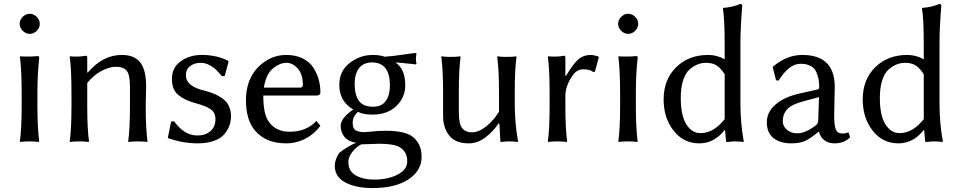

<svg xmlns="http://www.w3.org/2000/svg" viewBox="-20 -718 4880 975"><path d="M95.5 -561.5Q80 -577 80 -597Q80 -617 95.5 -632.5Q111 -648 131 -648Q151 -648 166.5 -632.5Q182 -617 182 -597Q182 -577 166.5 -561.5Q151 -546 131 -546Q111 -546 95.5 -561.5ZM90 -235Q90 -368 81 -429L83 -432Q126 -429 170 -433Q176 -433 177.5 -431.5Q179 -430 179 -423Q170 -339 170 -251V-180Q170 -71 179 0L177 3Q159 0 130 0Q101 0 83 3L81 0Q90 -67 90 -180Z M720 -180Q720 -66 729 0L727 3Q709 0 680 0Q651 0 633 3L631 0Q640 -67 640 -180V-278Q640 -337 624 -358Q608 -379 568 -379Q537 -379 497.5 -359Q458 -339 423 -297V-180Q423 -64 432 0L430 3Q412 0 383 0Q354 0 336 3L334 0Q343 -61 343 -180V-235Q343 -373 334 -429L336 -432Q380 -428 417 -435Q423 -435 423 -425V-352L425 -349Q502 -439 598 -439Q664 -439 693 -400Q722 -361 722 -281Q722 -265 721 -230.5Q720 -196 720 -180Z M849 -101 864 -102Q916 -30 982 -30Q1023 -30 1048.5 -52Q1074 -74 1074 -113Q1074 -147 1049.5 -163.5Q1025 -180 973 -194Q917 -209 885 -236Q853 -263 853 -317Q853 -375 898 -407Q943 -439 1004 -439Q1081 -439 1139 -409L1141 -406L1121 -332L1107 -331Q1088 -353 1079 -362.5Q1070 -372 1047 -385.5Q1024 -399 1000 -399Q967 -399 945.5 -382.5Q924 -366 924 -336Q924 -280 1017 -258Q1079 -243 1116 -213Q1153 -183 1153 -127Q1153 -104 1145.5 -82Q1138 -60 1120.5 -38Q1103 -16 1067.5 -3Q1032 10 983 10Q909 10 832 -17Z M1320 -273H1504Q1518 -273 1518 -287Q1518 -340 1492.5 -369.5Q1467 -399 1434 -399Q1401 -399 1366 -370.5Q1331 -342 1320 -273ZM1587 -104 1607 -79Q1578 -39 1532 -14.5Q1486 10 1433 10Q1329 10 1274 -56Q1229 -110 1229 -209Q1229 -314 1290.5 -376.5Q1352 -439 1434 -439Q1481 -439 1516.5 -421.5Q1552 -404 1570.5 -375.5Q1589 -347 1598 -315.5Q1607 -284 1607 -250Q1607 -233 1589 -233H1317Q1317 -144 1341 -106Q1377 -49 1450 -49Q1536 -49 1587 -104Z M1749 104Q1749 151 1786.5 172.5Q1824 194 1880 194Q1949 194 1998.5 169Q2048 144 2048 101Q2048 52 2009 29Q1980 12 1903 12Q1898 12 1864.5 13.5Q1831 15 1814 15Q1787 30 1768 55Q1749 80 1749 104ZM2038 -285Q2038 -223 1992.5 -179.5Q1947 -136 1872 -136Q1824 -136 1798 -150Q1771 -127 1771 -94Q1771 -65 1786.5 -56Q1802 -47 1829 -47Q1830 -47 1858 -49Q1896 -54 1938 -54Q2040 -54 2079 -21Q2121 15 2121 78Q2121 149 2054 193Q1987 237 1872 237Q1787 237 1733.5 208.5Q1680 180 1680 124Q1680 93 1703 58Q1747 24 1788 7Q1749 1 1729.5 -22.5Q1710 -46 1710 -79Q1710 -118 1774 -162Q1703 -203 1703 -287Q1703 -357 1755.5 -398Q1808 -439 1873 -439Q1907 -439 1934 -430Q1977 -433 2026.5 -440.5Q2076 -448 2092 -449L2095 -446Q2092 -432 2092 -420Q2092 -408 2095 -394L2092 -391Q1999 -401 1988 -401Q2038 -368 2038 -285ZM1960 -284Q1960 -401 1869 -401Q1826 -401 1803.5 -372Q1781 -343 1781 -292Q1781 -236 1802.5 -206Q1824 -176 1875 -176Q1918 -176 1939 -205.5Q1960 -235 1960 -284Z M2512 -92Q2484 -49 2444 -19.5Q2404 10 2361 10Q2292 10 2261 -30Q2230 -70 2230 -129V-249Q2230 -365 2221 -429L2223 -432Q2241 -429 2270 -429Q2299 -429 2317 -432L2319 -429Q2310 -369 2310 -249V-150Q2310 -87 2327.5 -66.5Q2345 -46 2377 -46Q2412 -46 2450.5 -77.5Q2489 -109 2514 -151V-249Q2514 -363 2505 -429L2507 -432Q2525 -429 2554 -429Q2583 -429 2601 -432L2603 -429Q2594 -369 2594 -249V-192Q2594 -91 2611 0L2609 3Q2589 0 2565 0Q2548 0 2525 3Q2521 3 2521 0L2516 -89Z M2851 -334 2854 -332Q2889 -392 2915.5 -415.5Q2942 -439 2981 -439Q2993 -439 3017 -432L3021 -428L3001 -354L2993 -352Q2978 -366 2941 -366Q2908 -366 2885 -331Q2851 -279 2851 -232V-180Q2851 -68 2860 0L2858 3Q2840 0 2811 0Q2782 0 2764 3L2762 0Q2771 -62 2771 -180V-235Q2771 -373 2762 -429L2764 -432Q2808 -428 2845 -435Q2851 -435 2851 -425Z M3134.5 -561.5Q3119 -577 3119 -597Q3119 -617 3134.5 -632.5Q3150 -648 3170 -648Q3190 -648 3205.5 -632.5Q3221 -617 3221 -597Q3221 -577 3205.5 -561.5Q3190 -546 3170 -546Q3150 -546 3134.5 -561.5ZM3129 -235Q3129 -368 3120 -429L3122 -432Q3165 -429 3209 -433Q3215 -433 3216.5 -431.5Q3218 -430 3218 -423Q3209 -339 3209 -251V-180Q3209 -71 3218 0L3216 3Q3198 0 3169 0Q3140 0 3122 3L3120 0Q3129 -67 3129 -180Z M3660 -113V-341Q3641 -371 3620 -385Q3599 -399 3565 -399Q3544 -399 3524 -391.5Q3504 -384 3483 -366.5Q3462 -349 3449.5 -311.5Q3437 -274 3437 -221Q3437 -132 3465 -87Q3493 -42 3537 -42Q3604 -42 3660 -113ZM3660 -58Q3607 10 3531 10Q3451 10 3400.5 -54.5Q3350 -119 3350 -213Q3350 -314 3413.5 -376.5Q3477 -439 3576 -439Q3621 -439 3660 -417V-482Q3660 -625 3651 -675L3653 -678Q3698 -681 3740 -698Q3749 -698 3749 -688Q3740 -577 3740 -500V-192Q3740 -91 3757 0L3755 3Q3735 0 3711 0Q3699 0 3676 3Q3667 3 3667 0L3662 -58Z M4139 -225 4054 -202Q3999 -187 3977 -162.5Q3955 -138 3955 -102Q3955 -78 3975.5 -59.5Q3996 -41 4029 -41Q4069 -41 4121 -80Q4135 -90 4135 -106ZM4139 -48H4135Q4095 -14 4067.5 -2Q4040 10 3999 10Q3941 10 3907.5 -17Q3874 -44 3874 -98Q3874 -149 3918.5 -187.5Q3963 -226 4040 -243L4133 -264Q4140 -266 4140 -276Q4140 -308 4133 -331.5Q4126 -355 4117 -366.5Q4108 -378 4093 -384.5Q4078 -391 4068 -392.5Q4058 -394 4044 -394Q3987 -394 3934 -309L3921 -310L3904 -377L3907 -381Q3976 -439 4054 -439Q4219 -439 4219 -277Q4219 -274 4217.5 -208.5Q4216 -143 4216 -126Q4216 -63 4233 -48Q4241 -40 4262 -40Q4274 -40 4289 -46L4297 -21Q4267 10 4217 10Q4189 10 4168 -4.5Q4147 -19 4139 -48Z M4671 -113V-341Q4652 -371 4631 -385Q4610 -399 4576 -399Q4555 -399 4535 -391.5Q4515 -384 4494 -366.5Q4473 -349 4460.5 -311.5Q4448 -274 4448 -221Q4448 -132 4476 -87Q4504 -42 4548 -42Q4615 -42 4671 -113ZM4671 -58Q4618 10 4542 10Q4462 10 4411.5 -54.5Q4361 -119 4361 -213Q4361 -314 4424.5 -376.5Q4488 -439 4587 -439Q4632 -439 4671 -417V-482Q4671 -625 4662 -675L4664 -678Q4709 -681 4751 -698Q4760 -698 4760 -688Q4751 -577 4751 -500V-192Q4751 -91 4768 0L4766 3Q4746 0 4722 0Q4710 0 4687 3Q4678 3 4678 0L4673 -58Z"/></svg>

Font: Libertinus Sans
Style: Regular
Weight: 400
Designer: Philipp H. Poll
Foundry: Khaled Hosny
Version: Version 6.1